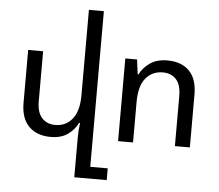

<svg xmlns="http://www.w3.org/2000/svg" viewBox="-63 -831 1296 1138"><g transform="rotate(5 585.0 -262.0)"><path d="M509 166H613V236H420V-1Q420 -44 426 -87H420Q401 -47 361.5 -18.5Q322 10 259 10Q177 10 129.5 -37.5Q82 -85 82 -178V-492H171V-195Q171 -128 201 -95.5Q231 -63 280 -63Q343 -63 381.5 -110.5Q420 -158 420 -252V-760H509Z M660 0V-492H730L741 -405H746Q766 -445 806.5 -473.5Q847 -502 910 -502Q993 -502 1040 -455Q1087 -408 1087 -314V0H998V-297Q998 -365 968.5 -397Q939 -429 889 -429Q826 -429 787.5 -382.5Q749 -336 749 -241V0Z"/></g></svg>

Font: Go Noto Kurrent-Regular
Style: Regular
Weight: 400
Designer: Monotype Design Team
Foundry: Monotype Imaging Inc.
Version: Version 2.012; ttfautohint (v1.8.4.7-5d5b)